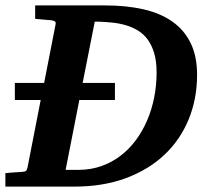

<svg xmlns="http://www.w3.org/2000/svg" viewBox="-35 -691 768 711"><path d="M20 -383.8H128.4L170.9 -601.1Q172.4 -609.9 167.2 -612.5Q162.1 -615.2 152.8 -616.2Q143.6 -616.7 134.3 -617.7Q126 -618.7 115.7 -619.4Q105.5 -620.1 95.2 -621.1V-670.9H355Q432.6 -670.9 495.4 -656.7Q558.1 -642.6 602.5 -611.6Q647 -580.6 670.9 -531.7Q694.8 -482.9 694.8 -414.1Q694.8 -324.7 663.6 -248.8Q632.3 -172.9 573.7 -117.7Q515.1 -62.5 430.9 -31.2Q346.7 0 241.2 0H-15.1V-49.8Q-3.9 -50.8 6.8 -51.8Q17.6 -52.7 25.9 -53.2Q35.6 -53.7 44.9 -54.2Q57.1 -55.2 60.8 -57.9Q64.5 -60.5 66.9 -70.8L115.7 -320.8H20ZM544.9 -422.9Q544.9 -463.9 536.1 -493.7Q527.3 -523.4 512.2 -544.2Q497.1 -564.9 476.3 -577.6Q455.6 -590.3 431.6 -597.4Q407.7 -604.5 381.8 -607.2Q356 -609.9 330.1 -610.8H315.9L271 -383.8H390.6V-320.8H258.8L208 -62H258.8Q302.7 -62.5 341.1 -76.2Q379.4 -89.8 411.1 -114Q442.9 -138.2 467.8 -171.6Q492.7 -205.1 509.8 -244.9Q526.9 -284.7 535.9 -329.8Q544.9 -375 544.9 -422.9Z"/></svg>

Font: Charis SIL
Style: Bold Italic
Weight: 700
Italic angle: -11°
Foundry: SIL International
Version: Version 4.112